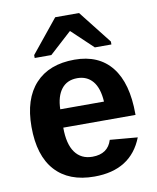

<svg xmlns="http://www.w3.org/2000/svg" viewBox="-85 -813 725 887"><g transform="rotate(-10 278.0 -369.0)"><path d="M468.8 -591.3V-577.6H391.1L292 -671.4H290L187 -577.6H108.9V-591.3L234.9 -746.6H346.7ZM286.1 9.8Q167 9.8 103 -60.8Q39.1 -131.3 39.1 -266.6Q39.1 -397.5 104 -467.8Q168.9 -538.1 288.1 -538.1Q401.9 -538.1 461.9 -462.6Q522 -387.2 522 -241.7V-237.8H183.1Q183.1 -160.6 211.7 -121.3Q240.2 -82 293 -82Q365.7 -82 384.8 -145L514.2 -133.8Q458 9.8 286.1 9.8ZM286.1 -451.7Q237.8 -451.7 211.7 -418Q185.5 -384.3 184.1 -323.7H389.2Q385.3 -387.7 358.4 -419.7Q331.5 -451.7 286.1 -451.7Z"/></g></svg>

Font: TypoPRO Liberation Sans
Style: Bold
Weight: 700
Designer: Steve Matteson
Foundry: Ascender Corporation
Version: Version 2.00.1